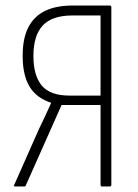

<svg xmlns="http://www.w3.org/2000/svg" viewBox="-20 -675 498 695"><path d="M34 0Q28 0 32 -7L122 -210Q133 -233 144 -256Q155 -279 165 -302V-303Q112 -320 87 -361.5Q62 -403 62 -473Q62 -536 82.5 -576Q103 -616 143 -635.5Q183 -655 243 -655H377Q383 -655 383 -649V-6Q383 0 377 0H349Q344 0 344 -6V-295H203L73 -3Q72 -2 71 -1Q70 0 68 0ZM232 -329H344V-619H242Q169 -619 135 -583Q101 -547 101 -472Q101 -402 131 -365.5Q161 -329 232 -329Z"/></svg>

Font: Sofia Sans Condensed ExtraLight
Style: Regular
Weight: 250
Version: Version 4.100